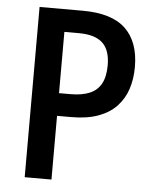

<svg xmlns="http://www.w3.org/2000/svg" viewBox="-52 -758 644 802"><g transform="rotate(5 270.0 -357.0)"><path d="M262.2 -713.9Q384.8 -713.9 442.4 -658.7Q500 -603.5 500 -498.5Q500 -448.2 486.1 -406Q472.2 -363.8 442.6 -332.5Q413.1 -301.3 366.2 -284.2Q319.3 -267.1 252.9 -267.1H193.8V0H81.5V-713.9ZM254.9 -619.1H193.8V-362.3H241.7Q289.6 -362.3 321.8 -375.7Q354 -389.2 370.1 -418.7Q386.2 -448.2 386.2 -496.1Q386.2 -559.6 354.2 -589.4Q322.3 -619.1 254.9 -619.1Z"/></g></svg>

Font: Open Sans SemiCondensed SemiBold
Style: Regular
Weight: 600
Width: 4
Designer: Monotype Design Team
Foundry: Monotype Imaging Inc.
Version: Version 3.000